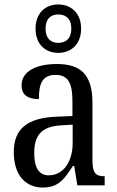

<svg xmlns="http://www.w3.org/2000/svg" viewBox="-20 -834 527 864"><path d="M242 -596C299 -596 345 -634 345 -705C345 -776 299 -814 242 -814C185 -814 140 -776 140 -705C140 -634 185 -596 242 -596ZM242 -641C211 -641 185 -659 185 -705C185 -752 211 -769 242 -769C274 -769 301 -752 301 -705C301 -659 274 -641 242 -641ZM173 10C245 10 271 -31 308 -87H314L328 0H451V-41H448C410 -41 396 -57 396 -113V-372C396 -499 342 -546 236 -546C143 -546 77 -513 77 -450C77 -408 104 -388 155 -388C155 -452 167 -497 230 -497C295 -497 306 -447 306 -373V-312L236 -309C105 -304 42 -256 42 -150C42 -41 99 10 173 10ZM199 -45C154 -45 134 -82 134 -144C134 -223 164 -265 256 -270L307 -273V-191C307 -106 265 -45 199 -45Z"/></svg>

Font: Noto Serif Ethiopic Cn
Style: Regular
Weight: 400
Width: 3
Designer: Monotype Design Team
Foundry: Monotype Imaging Inc.
Version: Version 2.102